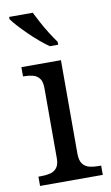

<svg xmlns="http://www.w3.org/2000/svg" viewBox="-87 -811 494 856"><g transform="rotate(-10 160.0 -383.0)"><path d="M23 0V-42H36Q58 -42 76.5 -46.5Q95 -51 106.5 -65.5Q118 -80 118 -109V-426Q118 -456 106.5 -470.5Q95 -485 76.5 -489.5Q58 -494 36 -494H33V-536H212V-114Q212 -83 223 -67.5Q234 -52 253 -47Q272 -42 294 -42H307V0ZM174 -606Q154 -620 131 -639.5Q108 -659 85.5 -681Q63 -703 45 -723Q27 -743 18 -756V-766H125Q136 -744 150.5 -717Q165 -690 181.5 -664Q198 -638 212 -619V-606Z"/></g></svg>

Font: Noto Serif Vithkuqi
Style: Regular
Weight: 400
Version: Version 1.005